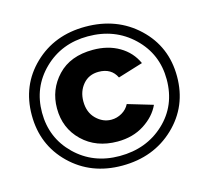

<svg xmlns="http://www.w3.org/2000/svg" viewBox="-104 -836 1048 964"><g transform="rotate(-15 420.5 -354.0)"><path d="M417 7Q256 7 149.5 -96.5Q43 -200 43 -355Q43 -510 149.5 -612.5Q256 -715 417 -715Q581 -715 689.5 -612.5Q798 -510 798 -355Q798 -200 689.5 -96.5Q581 7 417 7ZM417 -43Q557 -43 650.5 -130.5Q744 -218 744 -354Q744 -486 650.5 -575.5Q557 -665 417 -665Q280 -665 188 -575.5Q96 -486 96 -354Q96 -222 188 -132.5Q280 -43 417 -43ZM426 -116Q315 -116 244.5 -184Q174 -252 174 -355Q174 -453 240 -523Q306 -593 424 -593Q502 -593 560 -559Q618 -525 645 -465L515 -425Q489 -479 423 -479Q372 -479 341.5 -443Q311 -407 311 -355Q311 -298 345.5 -264Q380 -230 424 -230Q453 -230 479 -245Q505 -260 518 -286L649 -247Q624 -192 565 -154Q506 -116 426 -116Z"/></g></svg>

Font: Raleway
Style: Bold
Weight: 700
Designer: Matt McInerney, Pablo Impallari, Rodrigo Fuenzalida
Foundry: Matt McInerney, Pablo Impallari, Rodrigo Fuenzalida
Version: Version 3.000